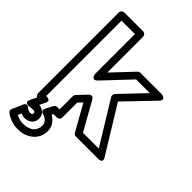

<svg xmlns="http://www.w3.org/2000/svg" viewBox="-297 -877 1247 1247"><g transform="rotate(45 326.5 -254.0)"><path d="M0 192.9 30.8 122.1Q31.2 120.6 32.2 118.4Q33.2 116.2 36.9 111.8Q40.5 107.4 44.7 105.2Q48.8 103 55.9 104.7Q63 106.4 70.8 113.8Q85 126 101.1 126Q112.8 126 116.5 122.3Q120.1 118.7 120.1 111.8Q120.1 105 116.2 101.6Q112.3 98.1 100.1 98.1Q82 98.1 68.8 101.1Q67.9 101.1 66.2 101.3Q64.5 101.6 60.1 101.6Q55.7 101.6 51.8 100.8Q47.9 100.1 43.9 97.7Q40 95.2 38.3 91.3Q36.6 87.4 37.6 80.6Q38.6 73.7 43 64.9L63 22.9Q56.2 20 52 12.9Q47.9 5.9 47.9 0V-742.2Q47.9 -752.9 55.9 -760Q64 -767.1 73.2 -767.1H246.1Q256.8 -767.1 263.9 -759.3Q271 -751.5 271 -742.2V-413.1L405.8 -556.2Q413.6 -564 423.8 -564H620.1Q622.1 -564 625.5 -563.2Q628.9 -562.5 636 -559.6Q643.1 -556.6 646.7 -552.5Q650.4 -548.3 649.2 -540.3Q647.9 -532.2 638.2 -522L453.1 -329.1L647 -13.2Q647.9 -11.7 649.4 -9Q650.9 -6.3 653.1 0.2Q655.3 6.8 654.3 11.7Q653.3 16.6 646.2 20.8Q639.2 24.9 626 24.9H420.9Q406.2 24.9 398.9 12.2L298.8 -166L271 -137.2V0Q271 10.7 263.2 17.8Q255.4 24.9 246.1 24.9H214.8L209 36.1Q235.4 50.3 251.2 74.5Q267.1 98.6 267.1 127.9Q267.1 187 224.4 222.9Q181.6 258.8 116.2 258.8Q89.8 258.8 60.8 249.3Q31.7 239.7 8.8 223.1Q-7.8 211.4 0 192.9ZM55.2 192.9Q88.4 209 116.2 209Q165.5 209 191.2 187Q216.8 165 216.8 127.9Q216.8 109.4 203.6 94.2Q190.4 79.1 168 73.2Q156.7 70.3 151.6 64.9Q146.5 59.6 147.2 53.2Q147.9 46.9 149.2 43.2Q150.4 39.6 151.9 37.1L178.2 -12.2Q185.5 -24.9 200.2 -24.9H221.2V-147Q221.2 -157.2 228 -164.1L286.1 -225.1Q293 -231.9 299.6 -234.1Q306.2 -236.3 310.3 -234.9Q314.5 -233.4 318.4 -229.7Q322.3 -226.1 323.7 -223.9Q325.2 -221.7 326.2 -220.2L436 -24.9H581.1L400.9 -318.8Q397 -324.2 397.7 -333.5Q398.4 -342.8 403.8 -349.1L561 -514.2H435.1L264.2 -333Q248 -317.9 238.3 -321.8Q228.5 -325.7 224.6 -337.9L221.2 -350.1V-716.8H98.1V-24.9H103Q115.2 -24.9 122.1 -21.2Q128.9 -17.6 129.9 -12.2Q130.9 -6.8 129.9 -1.5Q128.9 3.9 127 7.8L125 11.2L106.9 47.9Q132.8 49.3 151.1 66.2Q169.4 83 169.9 110.8Q170.4 140.1 150.4 158Q130.4 175.8 101.1 175.8Q83 175.8 64.9 168Z"/></g></svg>

Font: Trueno Bold Outline
Style: Regular
Weight: 700
Width: 6
Designer: Julieta Ulanovsky
Foundry: Julieta Ulanovsky
Version: Version 3.001b | FøM Fix